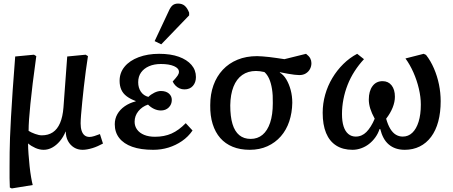

<svg xmlns="http://www.w3.org/2000/svg" viewBox="-20 -824 2536 1074"><path d="M46 230 35 225Q34 199 33.5 172.5Q33 146 33.5 111Q34 76 34 28Q34 -5 36 -54Q38 -103 41.5 -169Q45 -235 51 -320Q57 -405 65 -508L170 -518L183 -510Q171 -425 163 -358.5Q155 -292 150 -242.5Q145 -193 142.5 -156.5Q140 -120 140 -92Q154 -83 176 -75Q198 -67 214 -67Q250 -67 275.5 -84Q301 -101 316 -136Q331 -171 335 -223L356 -508L459 -518L472 -510Q466 -472 460 -427.5Q454 -383 449 -338Q444 -293 440 -253Q436 -213 433.5 -182Q431 -151 431 -134Q431 -110 436.5 -93Q442 -76 453 -67Q464 -58 481 -58Q492 -58 508 -63Q524 -68 539 -74L556 -21Q543 -14 527.5 -7Q512 0 497 4.5Q482 9 468 11.5Q454 14 442 14Q415 14 394 1Q373 -12 360.5 -35Q348 -58 348 -88H347Q334 -57 314.5 -34Q295 -11 272 1.5Q249 14 224 14Q201 14 177.5 3.5Q154 -7 138 -21H137Q137 4 139.5 37.5Q142 71 145.5 105Q149 139 154 167.5Q159 196 163 211Z M837 14Q767 14 719.5 -3Q672 -20 647 -52Q622 -84 622 -129Q622 -160 636.5 -185.5Q651 -211 677.5 -229.5Q704 -248 739 -257V-259Q709 -270 688.5 -285.5Q668 -301 658.5 -322.5Q649 -344 649 -372Q649 -417 677 -451Q705 -485 755.5 -504Q806 -523 870 -523Q935 -523 980.5 -506.5Q1026 -490 1051 -461Q1076 -432 1076 -393Q1076 -363 1059 -343.5Q1042 -324 1012 -324Q997 -324 984.5 -329.5Q972 -335 962 -345Q952 -355 946 -368Q966 -390 973.5 -401Q981 -412 981 -422Q981 -442 953.5 -454Q926 -466 880 -466Q842 -466 813.5 -453.5Q785 -441 769 -418.5Q753 -396 753 -364Q753 -333 768 -311Q783 -289 810 -282Q824 -296 843.5 -305.5Q863 -315 880 -315Q908 -315 924.5 -301Q941 -287 941 -265Q941 -240 924 -223Q907 -206 880 -206Q861 -206 842.5 -214.5Q824 -223 808 -239Q775 -228 754 -202Q733 -176 733 -143Q733 -118 747 -99Q761 -80 786.5 -69.5Q812 -59 847 -59Q899 -59 939.5 -77Q980 -95 1019 -135L1057 -94Q1033 -59 998 -35Q963 -11 922.5 1.5Q882 14 837 14ZM882 -576 845 -594 922 -758Q933 -784 945 -794Q957 -804 976 -804Q999 -804 1013.5 -791.5Q1028 -779 1038 -753V-738Z M1377 14Q1323 14 1281.5 -3Q1240 -20 1212 -52Q1184 -84 1169.5 -130.5Q1155 -177 1156 -236Q1156 -297 1174 -347Q1192 -397 1226 -433.5Q1260 -470 1308.5 -490Q1357 -510 1418 -510Q1431 -510 1448.5 -508.5Q1466 -507 1486 -505Q1506 -503 1527.5 -499.5Q1549 -496 1571 -493L1692 -523Q1709 -510 1715.5 -497.5Q1722 -485 1722 -471Q1722 -453 1714 -438Q1706 -423 1691 -413.5Q1676 -404 1654 -404Q1643 -404 1627 -406Q1611 -408 1590.5 -411.5Q1570 -415 1546 -420L1545 -418Q1566 -406 1581.5 -380Q1597 -354 1606 -320.5Q1615 -287 1615 -249Q1614 -193 1598 -145Q1582 -97 1551 -61.5Q1520 -26 1476 -6Q1432 14 1377 14ZM1382 -47Q1421 -47 1448.5 -70Q1476 -93 1491 -137.5Q1506 -182 1506 -247Q1507 -292 1501.5 -326Q1496 -360 1485.5 -383.5Q1475 -407 1459 -421Q1446 -424 1434 -425.5Q1422 -427 1412 -427Q1367 -427 1335 -404.5Q1303 -382 1286 -339Q1269 -296 1268 -235Q1268 -172 1280.5 -130.5Q1293 -89 1318.5 -68Q1344 -47 1382 -47Z M1952 14Q1898 14 1860.5 -10Q1823 -34 1804 -80Q1785 -126 1785 -193Q1785 -245 1799 -294.5Q1813 -344 1839 -387.5Q1865 -431 1900.5 -466Q1936 -501 1978 -523L2016 -493Q1987 -462 1963.5 -425.5Q1940 -389 1924.5 -349.5Q1909 -310 1901 -268.5Q1893 -227 1893 -186Q1893 -145 1902 -117Q1911 -89 1928.5 -74.5Q1946 -60 1970 -60Q1987 -60 2002 -66.5Q2017 -73 2029.5 -85.5Q2042 -98 2054 -117Q2066 -136 2076 -160Q2059 -191 2051 -217Q2043 -243 2043 -267Q2043 -314 2063.5 -342Q2084 -370 2120 -370Q2152 -370 2170.5 -346.5Q2189 -323 2189 -283Q2189 -254 2176.5 -222.5Q2164 -191 2140 -160Q2150 -125 2163.5 -103Q2177 -81 2194.5 -70.5Q2212 -60 2233 -60Q2264 -60 2286.5 -81.5Q2309 -103 2321.5 -143Q2334 -183 2334 -239Q2334 -281 2323 -328Q2312 -375 2292.5 -419Q2273 -463 2248 -497L2350 -523L2363 -517Q2389 -484 2407.5 -441Q2426 -398 2435.5 -351.5Q2445 -305 2445 -258Q2445 -195 2431.5 -144.5Q2418 -94 2391.5 -58.5Q2365 -23 2327.5 -4.5Q2290 14 2244 14Q2217 14 2194.5 6.5Q2172 -1 2154.5 -16Q2137 -31 2125.5 -52.5Q2114 -74 2107 -102H2103Q2095 -77 2079.5 -55.5Q2064 -34 2044 -18.5Q2024 -3 2000 5.5Q1976 14 1952 14Z"/></svg>

Font: Literata Medium
Style: Italic
Weight: 500
Italic angle: -2°
Designer: Latin by Veronika Burian and Jose Scaglione. Greek by Irene Vlachou. Cyrillic by Vera Evstafieva
Foundry: TypeTogether
Version: Version 3.103;gftools[0.9.29]